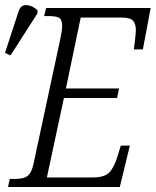

<svg xmlns="http://www.w3.org/2000/svg" viewBox="-51 -746 621 766"><path d="M-19 0 -12 -32H2Q28 -32 44 -36.5Q60 -41 69.5 -56Q79 -71 85 -103L189 -588Q197 -625 197 -641Q197 -669 184 -675.5Q171 -682 140 -682H125L133 -714H550L519 -549H483Q484 -557 486 -572.5Q488 -588 489.5 -603Q491 -618 491 -625Q491 -651 479.5 -663.5Q468 -676 433 -676H271L212 -393H424L416 -355H204L136 -38H319Q364 -38 383.5 -56.5Q403 -75 417 -120L431 -165H467L427 0ZM-9 -525 -31 -535 23 -700Q29 -720 42.5 -724Q56 -728 72 -722Q88 -716 99 -704L98 -692Z"/></svg>

Font: Noto Serif Condensed Light
Style: Italic
Weight: 300
Width: 3
Italic angle: -12°
Designer: Monotype Design Team
Foundry: Monotype Imaging Inc.
Version: Version 2.014; ttfautohint (v1.8.4.7-5d5b)